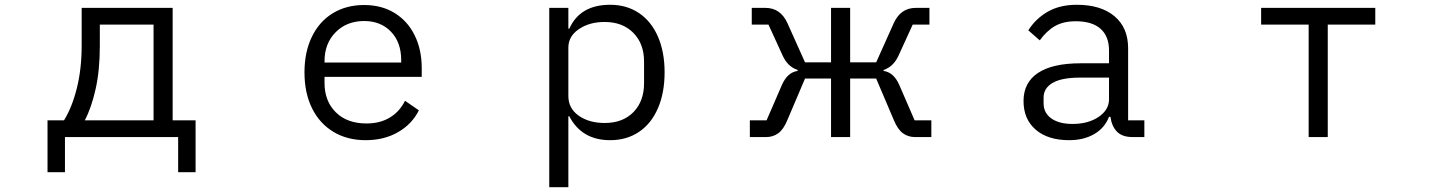

<svg xmlns="http://www.w3.org/2000/svg" viewBox="-20 -574 6040 804"><path d="M179 147V-70H248Q282 -125 302 -205.5Q322 -286 322 -384V-541H703V-70H799V147H726V0H252V147ZM623 -70V-471H398V-381Q398 -280 380.5 -201.5Q363 -123 335 -70Z M1255 -271Q1255 -356 1286 -420Q1317 -484 1373.5 -518.5Q1430 -553 1505 -553Q1578 -553 1632.5 -519.5Q1687 -486 1716.5 -426Q1746 -366 1746 -289V-252H1339V-226Q1339 -151 1386 -104Q1433 -57 1515 -57Q1571 -57 1612 -81.5Q1653 -106 1676 -152L1734 -112Q1706 -55 1647.5 -21Q1589 13 1511 13Q1434 13 1376 -22Q1318 -57 1286.5 -121Q1255 -185 1255 -271ZM1339 -318V-312H1660V-322Q1660 -397 1617 -441.5Q1574 -486 1505 -486Q1432 -486 1385.5 -439Q1339 -392 1339 -318Z M2280 210V-541H2360V-454H2364Q2409 -554 2535 -554Q2604 -554 2655.5 -519.5Q2707 -485 2735 -421Q2763 -357 2763 -271Q2763 -185 2735 -120.5Q2707 -56 2655.5 -21.5Q2604 13 2535 13Q2416 13 2364 -87H2360V210ZM2677 -226V-316Q2677 -391 2632 -436.5Q2587 -482 2512 -482Q2448 -482 2404 -452Q2360 -422 2360 -375V-172Q2360 -120 2403.5 -89.5Q2447 -59 2512 -59Q2588 -59 2632.5 -104.5Q2677 -150 2677 -226Z M3120 0V-70H3190L3255 -220Q3278 -271 3320 -277V-281Q3278 -295 3257 -342L3198 -471H3128V-541H3185Q3248 -541 3277 -478L3351 -313H3460V-541H3540V-313H3649L3723 -478Q3752 -541 3815 -541H3872V-471H3802L3743 -342Q3722 -295 3680 -281V-277Q3722 -271 3745 -220L3810 -70H3880V0H3812Q3783 0 3761 -16Q3739 -32 3723 -71L3649 -245H3540V0H3460V-245H3351L3277 -71Q3261 -32 3239 -16Q3217 0 3188 0Z M4266 -151Q4266 -228 4326.5 -268.5Q4387 -309 4506 -309H4624V-363Q4624 -422 4588.5 -453.5Q4553 -485 4485 -485Q4433 -485 4398 -465Q4363 -445 4334 -405L4286 -447Q4317 -496 4367.5 -525Q4418 -554 4489 -554Q4590 -554 4647 -506Q4704 -458 4704 -372V-70H4772V0H4723Q4679 0 4657 -23Q4635 -46 4630 -85H4624Q4606 -38 4562 -12.5Q4518 13 4457 13Q4368 13 4317 -31Q4266 -75 4266 -151ZM4624 -158V-249H4502Q4426 -249 4388 -227Q4350 -205 4350 -165V-142Q4350 -101 4382.5 -78Q4415 -55 4471 -55Q4537 -55 4580.5 -84.5Q4624 -114 4624 -158Z M5540 0H5460V-471H5261V-541H5739V-471H5540Z"/></svg>

Font: IBM Plex Sans JP
Style: Regular
Weight: 400
Designer: Mike Abbink; Paul van der Laan; Pieter van Rosmalen; Wujin Sim; Yejin Wi; Jinhee Kim; Boomi Park; Yona Kim; Kichan Ma
Foundry: Sandoll Inc.
Version: Version 1.001